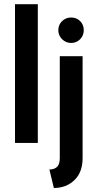

<svg xmlns="http://www.w3.org/2000/svg" viewBox="-20 -687 467 923"><path d="M52.1 0V-666.7H161.8V0ZM238.9 216.7 217.4 127.8Q241 127.8 254.2 115.3Q267.4 102.8 267.4 72.9V-416.7H377.1V72.9Q377.1 141 337.8 178.8Q298.6 216.7 238.9 216.7ZM321.5 -480.6Q304.9 -480.6 291 -488.9Q277.1 -497.2 268.8 -511.1Q260.4 -525 260.4 -541.7Q260.4 -559.7 268.8 -573.3Q277.1 -586.8 291 -594.8Q304.9 -602.8 321.5 -602.8Q339.6 -602.8 353.1 -594.8Q366.7 -586.8 374.7 -573.3Q382.6 -559.7 382.6 -541.7Q382.6 -525 374.7 -511.1Q366.7 -497.2 353.1 -488.9Q339.6 -480.6 321.5 -480.6Z"/></svg>

Font: Afacad Flux SemiBold
Style: Regular
Weight: 600
Designer: Kristian Moeller
Foundry: Dicotype
Version: Version 1.100